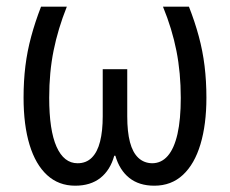

<svg xmlns="http://www.w3.org/2000/svg" viewBox="-20 -556 701 585"><path d="M555.7 -535.6Q573.7 -489.7 585.7 -445.3Q597.7 -400.9 603.3 -355Q608.9 -309.1 608.9 -258.3Q608.9 -176.8 590.8 -116.5Q572.8 -56.2 537.4 -23.2Q502 9.8 450.2 9.8Q403.8 9.8 374 -13.9Q344.2 -37.6 331.5 -81.5H328.1Q315.9 -37.6 285.9 -13.9Q255.9 9.8 209 9.8Q158.7 9.8 123.5 -22.5Q88.4 -54.7 70.1 -114.7Q51.8 -174.8 51.8 -258.3Q51.8 -309.6 57.4 -355Q63 -400.4 75 -444.6Q86.9 -488.8 105 -535.6H183.6Q156.7 -468.3 143.3 -401.9Q129.9 -335.4 129.9 -258.3Q129.9 -159.2 152.3 -108.9Q174.8 -58.6 216.3 -58.6Q242.7 -58.6 259.8 -75.7Q276.9 -92.8 284.9 -124.8Q293 -156.7 293 -201.7V-345.2H367.7V-201.7Q367.7 -154.3 376 -122.8Q384.3 -91.3 401.4 -75.2Q418.5 -59.1 443.4 -58.6Q471.7 -58.6 491.2 -81.1Q510.7 -103.5 520.8 -147.9Q530.8 -192.4 530.8 -257.8Q530.8 -334 517.6 -400.9Q504.4 -467.8 476.6 -535.6Z"/></svg>

Font: Open Sans SemiCondensed
Style: Regular
Weight: 400
Width: 4
Designer: Monotype Design Team
Foundry: Monotype Imaging Inc.
Version: Version 3.000